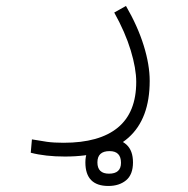

<svg xmlns="http://www.w3.org/2000/svg" viewBox="-20 -303 626 640"><path d="M196.3 218.8Q131.3 218.8 82.5 206.1L86.4 161.6Q113.8 166.5 136.5 169.7Q159.2 172.9 191.9 172.9Q311.5 172.9 372.8 122.3Q434.1 71.8 434.1 -29.8Q434.1 -74.7 415.8 -135Q397.5 -195.3 360.8 -261.2L399.9 -283.2Q439 -215.8 459 -151.4Q479 -86.9 479 -33.2Q479 218.8 196.3 218.8ZM341.3 316.9Q264.6 316.9 264.6 238.3Q264.6 200.2 287.4 179.9Q310.1 159.7 345.2 159.7Q380.4 159.7 401.9 179.4Q423.3 199.2 423.3 238.3Q423.3 278.8 400.4 297.9Q377.4 316.9 341.3 316.9ZM343.3 275.9Q383.3 275.9 383.3 239.7Q383.3 200.7 345.2 200.7Q304.7 200.7 304.7 238.3Q304.7 275.9 343.3 275.9Z"/></svg>

Font: Cascadia Mono ExtraLight
Style: Regular
Weight: 200
Monospace: yes
Designer: Aaron Bell
Foundry: Saja Typeworks
Version: Version 2404.023; ttfautohint (v1.8.4)